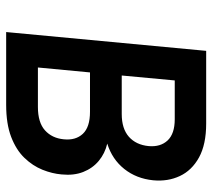

<svg xmlns="http://www.w3.org/2000/svg" viewBox="-53 -636 689 623"><g transform="rotate(90 291.5 -324.5)"><path d="M84 0 145 -649H381Q448.5 -649 490.8 -625.8Q533 -602.5 551.2 -563.5Q569.5 -524.5 565 -477Q559.5 -422.5 528.2 -383.2Q497 -344 446 -328Q478 -320.5 502 -300.5Q526 -280.5 538 -250Q550 -219.5 546 -180Q543.5 -149.5 530.8 -117.8Q518 -86 492.2 -59.2Q466.5 -32.5 424.2 -16.2Q382 0 320 0ZM199 -103H327Q377.5 -103 403 -126Q428.5 -149 432 -187Q436 -225.5 414.2 -248.8Q392.5 -272 343 -272H215ZM241 -547 225 -375H350Q397.5 -375 423.8 -398.2Q450 -421.5 454 -462Q457.5 -500.5 435.8 -523.8Q414 -547 367 -547Z"/></g></svg>

Font: Karla
Style: Bold Italic
Weight: 700
Italic angle: -8°
Designer: Jonathan Pinhorn
Version: Version 2.004;gftools[0.9.33]